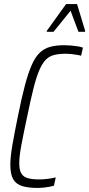

<svg xmlns="http://www.w3.org/2000/svg" viewBox="-20 -919 440 947"><path d="M168 8Q120 8 90 -1Q60 -10 45.5 -34.5Q31 -59 31 -106Q31 -145 41 -203Q51 -261 68 -344Q86 -434 102.5 -496.5Q119 -559 136.5 -598.5Q154 -638 176 -659Q198 -680 227.5 -688Q257 -696 297 -696Q313 -696 330.5 -694.5Q348 -693 363.5 -690.5Q379 -688 389 -684L380 -644Q370 -647 357 -649Q344 -651 331 -652.5Q318 -654 306 -654Q272 -654 247.5 -648Q223 -642 205.5 -624Q188 -606 173.5 -572Q159 -538 145 -482.5Q131 -427 114 -344Q96 -260 85.5 -204Q75 -148 75 -114Q75 -80 85.5 -63Q96 -46 118 -40Q140 -34 175 -34Q193 -34 216 -37Q239 -40 255 -44L246 -3Q236 0 222.5 2.5Q209 5 194.5 6.5Q180 8 168 8ZM210 -762 211 -767 306 -899H360L400 -767L399 -762H367L328 -866L244 -762Z"/></svg>

Font: Saira Condensed ExtraLight
Style: Italic
Weight: 250
Width: 3
Italic angle: -12°
Designer: Hector Gatti with collaboration of the Omnibus-Type team
Foundry: Omnibus-Type
Version: Version 1.101